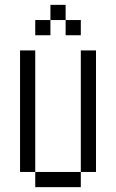

<svg xmlns="http://www.w3.org/2000/svg" viewBox="-20 -770 478 790"><path d="M312.5 -562.5H375V-62.5H312.5ZM125 -62.5H312.5V0H125ZM62.5 -562.5H125V-62.5H62.5ZM125 -687.5H187.5V-625H125ZM187.5 -750H250V-687.5H187.5ZM250 -687.5H312.5V-625H250Z"/></svg>

Font: Pixel Operator SC
Style: Regular
Weight: 400
Designer: Jayvee Enaguas (GrandChaos9000)
Foundry: The Grandoplex Project
Version: Version 1.4.1 (September 5, 2015)